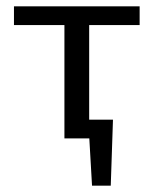

<svg xmlns="http://www.w3.org/2000/svg" viewBox="-20 -436 484 605"><path d="M219 0V-59H336L302 0ZM270 149 258 -59H336L329 149ZM183 0V-416H261V0ZM24 -357V-416H420V-357Z"/></svg>

Font: Ysabeau Office Medium
Style: Regular
Weight: 500
Designer: Christian Thalmann (Catharsis Fonts)
Version: Version 2.001;gftools[0.9.30]; featfreeze: tnum,lnum,ss02